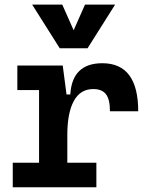

<svg xmlns="http://www.w3.org/2000/svg" viewBox="-20 -796 626 816"><path d="M266.1 -222.7V-104.5H389.6V0H34.2V-104.5H146V-413.1H53.7V-517.6H246.6L262.7 -394.5H278.8Q286.6 -527.3 415 -527.3Q567.4 -527.3 567.4 -323.2H447.3Q447.3 -373.5 430.4 -395.5Q413.6 -417.5 376.5 -417.5Q321.3 -417.5 293.7 -366.7Q266.1 -315.9 266.1 -222.7ZM233.9 -590.8 116.7 -776.4H244.6L293 -667.5L341.3 -776.4H469.2L352.1 -590.8Z"/></svg>

Font: CaskaydiaCove NFP SemiBold
Style: Regular
Weight: 600
Designer: Aaron Bell
Foundry: Saja Typeworks
Version: Version 2111.001; VTT 6.35;Nerd Fonts 3.1.1